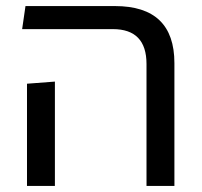

<svg xmlns="http://www.w3.org/2000/svg" viewBox="-20 -613 667 633"><path d="M463 0V-402Q463 -517 352 -517H53L64 -593H359Q555 -593 555 -405V0ZM69 0V-337L161 -344V0Z"/></svg>

Font: Go Noto Current
Style: Regular
Weight: 400
Designer: Monotype Design Team
Foundry: Monotype Imaging Inc.
Version: Version 2.007; ttfautohint (v1.8) -l 8 -r 50 -G 200 -x 14 -D